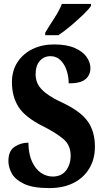

<svg xmlns="http://www.w3.org/2000/svg" viewBox="-20 -951 530 981"><path d="M232 10Q148 10 103 -11.5Q58 -33 40.5 -64.5Q23 -96 23 -128Q23 -180 54.5 -201Q86 -222 125 -222Q126 -163 144 -124.5Q162 -86 190 -67.5Q218 -49 249 -49Q294 -49 317.5 -80Q341 -111 341 -156Q341 -210 303 -241.5Q265 -273 198 -307Q108 -352 74.5 -405Q41 -458 41 -531Q41 -590 69.5 -633.5Q98 -677 146.5 -700.5Q195 -724 256 -724Q320 -724 361.5 -706Q403 -688 422.5 -660Q442 -632 442 -603Q442 -568 417 -546.5Q392 -525 331 -525Q331 -559 320.5 -591Q310 -623 289 -643.5Q268 -664 238 -664Q205 -664 183.5 -640Q162 -616 162 -571Q162 -545 173 -522Q184 -499 214.5 -475Q245 -451 304 -424Q395 -380 430 -328.5Q465 -277 465 -202Q465 -138 436 -90Q407 -42 355 -16Q303 10 232 10ZM211 -784Q230 -816 256.5 -856.5Q283 -897 296 -931H445V-921Q434 -904 405 -876Q376 -848 341.5 -819Q307 -790 278 -771H211Z"/></svg>

Font: Noto Serif ExtraCondensed ExtraBold
Style: Regular
Weight: 800
Width: 2
Designer: Monotype Design Team
Foundry: Monotype Imaging Inc.
Version: Version 2.013; ttfautohint (v1.8.4.7-5d5b)